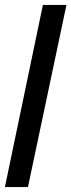

<svg xmlns="http://www.w3.org/2000/svg" viewBox="-32 -763 291 783"><path d="M-12 0 143 -743H239L82 0Z"/></svg>

Font: Saira UltraCondensed
Style: Bold Italic
Weight: 700
Width: 1
Italic angle: -12°
Designer: Hector Gatti with collaboration of the Omnibus-Type team
Foundry: Omnibus-Type
Version: Version 1.101